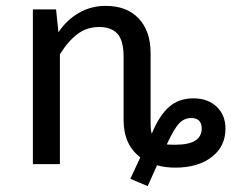

<svg xmlns="http://www.w3.org/2000/svg" viewBox="-20 -559 788 654"><path d="M748 -121Q748 -60 701 -24Q654 12 577 12Q543 12 515 4L483 75L424 50L458 -23Q401 -66 401 -150V-365Q401 -421 380 -444Q359 -467 318 -467Q276 -467 244 -443Q212 -419 184 -374V0H92V-527H171L179 -449Q207 -491 248.5 -515Q290 -539 340 -539Q412 -539 452.5 -496Q493 -453 493 -378V-140Q493 -116 497 -103L498 -106Q523 -166 556 -195Q589 -224 639 -224Q688 -224 718 -195.5Q748 -167 748 -121ZM667 -121Q667 -157 631 -157Q607 -157 589.5 -138Q572 -119 548 -67Q556 -66 577 -66Q623 -66 645 -80Q667 -94 667 -121Z"/></svg>

Font: Fira GO
Style: Regular
Weight: 400
Designer: Carrois Corporate
Foundry: Carrois Corporate GbR
Version: Version 0.300